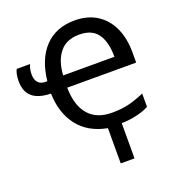

<svg xmlns="http://www.w3.org/2000/svg" viewBox="-137 -661 874 968"><g transform="rotate(-20 300.0 -177.5)"><path d="M135 -250Q68 -251.5 35.5 -279.8Q3 -308 3 -364Q3 -403.5 15 -426H87Q76 -404 76 -373Q76 -346 89.5 -330.5Q103 -315 128 -315H139Q151 -429 211.2 -492.5Q271.5 -556 372 -556Q442 -556 491.5 -524.2Q541 -492.5 566.5 -436Q592 -379.5 592 -306V-250H222Q223.5 -154 266.8 -104Q310 -54 392 -54Q441.5 -54 480.5 -63.2Q519.5 -72.5 567 -93V-22Q541.5 -7 499 2.5Q456.5 12 419 12V201H345V12Q244.5 -7 191.2 -75.8Q138 -144.5 135 -250ZM369 -481Q300 -481 264 -435.8Q228 -390.5 224 -315H499Q499 -394.5 468.5 -437.8Q438 -481 369 -481Z"/></g></svg>

Font: JuliaMono Medium
Style: Regular
Weight: 500
Monospace: yes
Designer: cormullion
Foundry: corm
Version: Version 0.054; ttfautohint (v1.8.4)